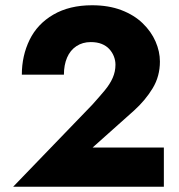

<svg xmlns="http://www.w3.org/2000/svg" viewBox="-20 -722 681 730"><path d="M30 -12H603V-161H332L490 -302Q533 -341 560.5 -386.5Q588 -432 588 -488Q588 -526 571.5 -564Q555 -602 522.5 -633.5Q490 -665 441.5 -683.5Q393 -702 330 -702Q244 -702 183 -666.5Q122 -631 92.5 -570.5Q63 -510 63 -438H223Q223 -475 235 -503Q247 -531 270.5 -546.5Q294 -562 325 -562Q349 -562 366.5 -555Q384 -548 395.5 -535.5Q407 -523 413 -507.5Q419 -492 419 -476Q419 -450 408.5 -426Q398 -402 378 -378Q358 -354 331 -324Z"/></svg>

Font: SpinnyJost
Style: Bold
Weight: 700
Version: Version 3.710